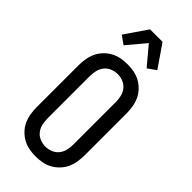

<svg xmlns="http://www.w3.org/2000/svg" viewBox="-303 -1038 1107 1107"><g transform="rotate(45 250.0 -484.5)"><path d="M250 8Q223 8 196.5 3Q170 -2 146.5 -15Q123 -28 104 -48Q85 -68 74 -92Q63 -116 58.5 -143Q54 -170 54 -196V-539Q54 -565 58.5 -592Q63 -619 74 -643Q85 -667 104 -687Q123 -707 146.5 -720Q170 -733 196.5 -738Q223 -743 250 -743Q277 -743 303.5 -738Q330 -733 353.5 -720Q377 -707 396 -687Q415 -667 426 -643Q437 -619 441.5 -592Q446 -565 446 -539V-196Q446 -170 441.5 -143Q437 -116 426 -92Q415 -68 396 -48Q377 -28 353.5 -15Q330 -2 303.5 3Q277 8 250 8ZM250 -72Q273 -72 295 -81Q317 -90 331.5 -108.5Q346 -127 351 -150Q356 -173 356 -196V-539Q356 -562 351 -585Q346 -608 331.5 -626.5Q317 -645 295 -654Q273 -663 250 -663Q227 -663 205 -654Q183 -645 168.5 -626.5Q154 -608 149 -585Q144 -562 144 -539V-196Q144 -173 149 -150Q154 -127 168.5 -108.5Q183 -90 205 -81Q227 -72 250 -72ZM156 -804 105 -840 199 -977H301L395 -840L344 -804L250 -916Z"/></g></svg>

Font: Iosevka Fixed Medium
Style: Regular
Weight: 500
Monospace: yes
Designer: Belleve Invis
Foundry: Belleve Invis
Version: Version 32.3.0